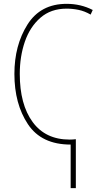

<svg xmlns="http://www.w3.org/2000/svg" viewBox="-20 -744 530 1000"><path d="M55 -359Q55 -203 125.5 -97Q196 9 348 9V236H375V-19Q358 -17 343 -17Q217 -17 150 -108.5Q83 -200 83 -359Q83 -450 109.5 -527Q136 -604 190.5 -651.5Q245 -699 327 -699Q358 -699 389.5 -692.5Q421 -686 452 -668L463 -692Q401 -724 327 -724Q191 -724 123 -616Q55 -508 55 -359Z"/></svg>

Font: Noto Sans Display SemiCondensed Thin
Style: Regular
Weight: 250
Width: 4
Designer: Monotype Design team
Foundry: Monotype Imaging Inc.
Version: 1.000